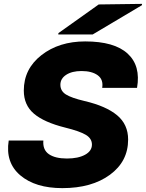

<svg xmlns="http://www.w3.org/2000/svg" viewBox="-20 -958 754 992"><path d="M420 -744Q571 -744 639.5 -681Q708 -618 688 -504H508Q515 -547 485 -569Q455 -591 401 -591Q352 -591 322 -571.5Q292 -552 292 -520Q292 -488 320.5 -470Q349 -452 417 -436Q528 -410 585 -362.5Q642 -315 642 -237Q642 -124 548 -55Q454 14 302 14Q163 14 85 -52Q7 -118 25 -232H204Q200 -184 232.5 -161.5Q265 -139 326 -139Q384 -139 419.5 -158.5Q455 -178 455 -211Q455 -242 424 -261Q393 -280 316 -299Q208 -326 155.5 -370.5Q103 -415 103 -490Q103 -602 194 -673Q285 -744 420 -744ZM281 -780 282 -787 490 -935 714 -938 713 -931 459 -780Z"/></svg>

Font: Nacelle Heavy
Style: Italic
Weight: 800
Italic angle: -12°
Designer: Sora Sagano
Foundry: Sora Sagano
Version: Version 1.000;FEAKit 1.0